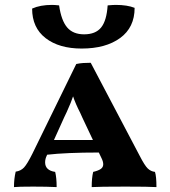

<svg xmlns="http://www.w3.org/2000/svg" viewBox="-20 -761 695 783"><path d="M618 2Q588 0 492 0Q383 0 354 2Q354 -36 360 -60Q381 -65 391 -72Q401 -79 401 -91Q401 -102 394 -116L383 -139Q250 -139 172 -130L171 -127Q164 -113 164 -99Q164 -66 205 -60Q211 -36 211 2Q173 0 115 0Q54 0 37 2Q37 -32 44 -61Q65 -64 78 -78Q91 -92 112 -134L291 -500Q305 -503 319 -504Q333 -505 350 -505L550 -125Q570 -86 582.5 -74Q595 -62 612 -60Q618 -42 618 2ZM359 -190 316 -281 307 -301Q288 -338 278 -368Q271 -346 252 -304L242 -283L200 -190ZM111 -726Q144 -741 192 -741Q203 -741 221 -739Q230 -677 254 -649Q278 -621 323 -621Q370 -621 392.5 -649Q415 -677 419 -739Q441 -741 452 -741Q499 -741 529 -729Q529 -649 470 -606Q411 -563 313 -563Q221 -563 166 -605.5Q111 -648 111 -726Z"/></svg>

Font: Vollkorn SC
Style: Bold
Weight: 700
Designer: Friedrich Althausen
Foundry: Friedrich Althausen
Version: Version 4.015